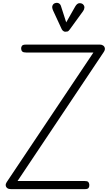

<svg xmlns="http://www.w3.org/2000/svg" viewBox="-20 -1314 749 1334"><path d="M55.5 0Q39.5 0 30.2 -7.2Q21 -14.5 19.8 -25.5Q18.5 -36.5 26.5 -48.5L629 -949H163.5Q143 -949 135.5 -955.5Q128 -962 127 -974.5Q126 -986.5 132.2 -995.2Q138.5 -1004 158.5 -1004H676Q688 -1004 697.2 -997.2Q706.5 -990.5 708.5 -978.8Q710.5 -967 700.5 -952L102 -56.5H566.5Q587 -56.5 593.2 -49.8Q599.5 -43 600.5 -31Q601.5 -17.5 595.8 -8.8Q590 0 570.5 0ZM432 -1093.5Q427.5 -1093.5 420.2 -1098.2Q413 -1103 409 -1111L349.5 -1239.5Q339 -1262.5 344.8 -1275.5Q350.5 -1288.5 362 -1292Q377 -1297 388.5 -1291Q400 -1285 404 -1270.5L440 -1158.5L503 -1269.5Q516 -1291 531 -1291.8Q546 -1292.5 555.5 -1285Q567 -1274.5 566.5 -1261.8Q566 -1249 557.5 -1237L464.5 -1109Q456 -1096.5 447.8 -1095Q439.5 -1093.5 432 -1093.5Z"/></svg>

Font: Edu SA Hand
Style: Regular
Weight: 400
Designer: Tina and Corey Anderson, Eben Sorkin, Mirko Velimirovic
Foundry: Google for Education
Version: Version 2.000